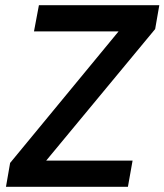

<svg xmlns="http://www.w3.org/2000/svg" viewBox="-20 -720 634 740"><path d="M3 0 19 -92 437 -599H111L130 -700H594L578 -608L158 -101H491L473 0Z"/></svg>

Font: DM Sans 18pt SemiBold
Style: Italic
Weight: 600
Italic angle: -10°
Designer: Colophon Foundry, Jonny Pinhorn
Foundry: Colophon Foundry
Version: Version 4.004;gftools[0.9.30]